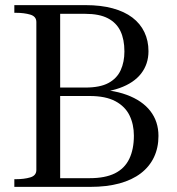

<svg xmlns="http://www.w3.org/2000/svg" viewBox="-20 -730 690 750"><path d="M314 -710Q374 -710 420 -697.5Q466 -685 497 -661.5Q528 -638 544 -604.5Q560 -571 560 -530Q560 -480 531.5 -443Q503 -406 447 -386Q391 -366 306 -366L365 -384V-363L323 -382Q414 -382 475 -359.5Q536 -337 567.5 -296Q599 -255 599 -199Q599 -153 581.5 -116Q564 -79 530 -53Q496 -27 446.5 -13.5Q397 0 332 0H36V-30H42Q74 -30 98 -37Q122 -44 122 -66V-644Q122 -666 98 -673Q74 -680 42 -680H36V-710ZM185 -388H314Q371 -388 404 -406Q437 -424 451.5 -456Q466 -488 466 -529Q466 -576 450.5 -608.5Q435 -641 401.5 -658.5Q368 -676 313 -676H215V-34H330Q391 -34 429 -53Q467 -72 485 -109.5Q503 -147 503 -200Q503 -244 486 -279Q469 -314 431 -334.5Q393 -355 330 -355H185Z"/></svg>

Font: Roboto Serif 144pt
Style: Regular
Weight: 400
Version: Version 1.008